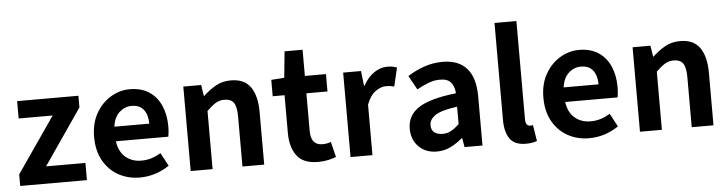

<svg xmlns="http://www.w3.org/2000/svg" viewBox="-46 -933 4366 1151"><g transform="rotate(-5 2137.5 -357.0)"><path d="M36.1 0V-69.8L266.6 -403.8H62V-508.3H430.7V-438L200.7 -103.5H437.5V0Z M755.9 12.2Q685.1 12.2 627.9 -19.3Q570.8 -50.8 536.9 -110.4Q502.9 -169.9 502.9 -253.9Q502.9 -335.9 537.1 -395.8Q571.3 -455.6 625.5 -488Q679.7 -520.5 739.7 -520.5Q809.6 -520.5 856.7 -489.3Q903.8 -458 927.7 -403.3Q951.7 -348.6 951.7 -277.8Q951.7 -259.8 950 -243.2Q948.2 -226.6 946.3 -216.8H630.9Q639.2 -154.3 677.7 -121.1Q716.3 -87.9 773.4 -87.9Q805.2 -87.9 834 -96.9Q862.8 -106 890.6 -122.6L933.1 -43.5Q895 -17.1 849.4 -2.4Q803.7 12.2 755.9 12.2ZM629.4 -304.7H839.4Q839.4 -357.4 815.4 -388.7Q791.5 -419.9 742.7 -419.9Q701.2 -419.9 668.9 -390.4Q636.7 -360.8 629.4 -304.7Z M1062 0V-508.3H1169.4L1179.7 -441.9H1182.6Q1215.8 -473.6 1256.1 -497.1Q1296.4 -520.5 1348.6 -520.5Q1430.2 -520.5 1467.3 -466.8Q1504.4 -413.1 1504.4 -317.4V0H1373.5V-300.8Q1373.5 -360.4 1356.2 -384.3Q1338.9 -408.2 1300.3 -408.2Q1269.5 -408.2 1245.8 -393.1Q1222.2 -377.9 1193.8 -350.1V0Z M1828.6 12.2Q1738.3 12.2 1700.2 -39.8Q1662.1 -91.8 1662.1 -176.3V-403.8H1590.8V-502.4L1669.4 -508.3L1685.1 -666H1793.5V-508.3H1920.4V-403.8H1793.5V-177.7Q1793.5 -132.8 1811.5 -112.1Q1829.6 -91.3 1863.3 -91.3Q1890.6 -91.3 1914.1 -100.6L1937 -8.3Q1917 -0.5 1889.4 5.9Q1861.8 12.2 1828.6 12.2Z M2023.9 0V-508.3H2131.3L2141.6 -418.5H2144.5Q2171.9 -468.3 2210.2 -494.4Q2248.5 -520.5 2289.1 -520.5Q2309.1 -520.5 2322.8 -517.8Q2336.4 -515.1 2348.1 -510.3L2321.8 -398.4Q2309.1 -401.9 2298.6 -403.3Q2288.1 -404.8 2272 -404.8Q2242.2 -404.8 2209.7 -382.3Q2177.2 -359.9 2155.8 -304.2V0Z M2543.5 12.2Q2475.6 12.2 2433.8 -30Q2392.1 -72.3 2392.1 -138.2Q2392.1 -219.2 2462.2 -264.2Q2532.2 -309.1 2686.5 -325.7Q2685.1 -363.3 2665.5 -389.4Q2646 -415.5 2598.1 -415.5Q2563 -415.5 2528.3 -402.3Q2493.7 -389.2 2458.5 -369.1L2411.6 -453.6Q2455.6 -481.9 2509.3 -501.2Q2563 -520.5 2623.5 -520.5Q2719.2 -520.5 2768.6 -463.9Q2817.9 -407.2 2817.9 -296.4V0H2710L2700.7 -54.2H2697.3Q2663.6 -25.4 2625.5 -6.6Q2587.4 12.2 2543.5 12.2ZM2586.4 -90.3Q2614.7 -90.3 2637.9 -103.3Q2661.1 -116.2 2686.5 -140.1V-245.1Q2591.3 -232.4 2554.7 -207.8Q2518.1 -183.1 2518.1 -148.9Q2518.1 -118.2 2537.1 -104.2Q2556.2 -90.3 2586.4 -90.3Z M3078.6 12.2Q3009.8 12.2 2981.7 -29.1Q2953.6 -70.3 2953.6 -141.1V-725.6H3085.4V-135.3Q3085.4 -111.3 3093.8 -102.5Q3102.1 -93.8 3111.8 -93.8Q3115.7 -93.8 3119.6 -94Q3123.5 -94.2 3129.9 -95.7L3145.5 1Q3134.3 5.9 3117.4 9Q3100.6 12.2 3078.6 12.2Z M3459.5 12.2Q3388.7 12.2 3331.5 -19.3Q3274.4 -50.8 3240.5 -110.4Q3206.5 -169.9 3206.5 -253.9Q3206.5 -335.9 3240.7 -395.8Q3274.9 -455.6 3329.1 -488Q3383.3 -520.5 3443.4 -520.5Q3513.2 -520.5 3560.3 -489.3Q3607.4 -458 3631.3 -403.3Q3655.3 -348.6 3655.3 -277.8Q3655.3 -259.8 3653.6 -243.2Q3651.9 -226.6 3649.9 -216.8H3334.5Q3342.8 -154.3 3381.3 -121.1Q3419.9 -87.9 3477.1 -87.9Q3508.8 -87.9 3537.6 -96.9Q3566.4 -106 3594.2 -122.6L3636.7 -43.5Q3598.6 -17.1 3553 -2.4Q3507.3 12.2 3459.5 12.2ZM3333 -304.7H3543Q3543 -357.4 3519 -388.7Q3495.1 -419.9 3446.3 -419.9Q3404.8 -419.9 3372.6 -390.4Q3340.3 -360.8 3333 -304.7Z M3765.6 0V-508.3H3873L3883.3 -441.9H3886.2Q3919.4 -473.6 3959.7 -497.1Q4000 -520.5 4052.2 -520.5Q4133.8 -520.5 4170.9 -466.8Q4208 -413.1 4208 -317.4V0H4077.1V-300.8Q4077.1 -360.4 4059.8 -384.3Q4042.5 -408.2 4003.9 -408.2Q3973.1 -408.2 3949.5 -393.1Q3925.8 -377.9 3897.5 -350.1V0Z"/></g></svg>

Font: Akatab ExtraBold
Style: Regular
Weight: 800
Designer: SIL International
Foundry: SIL International
Version: Version 3.000